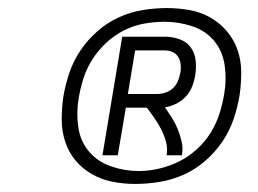

<svg xmlns="http://www.w3.org/2000/svg" viewBox="-20 -913 640 476"><path d="M234 -528 283 -822H389Q407 -822 424.5 -816Q442 -810 452.5 -796Q463 -782 465 -763.5Q467 -745 464 -727Q462 -713 456.5 -699Q451 -685 441 -674Q431 -663 417 -656Q403 -649 389 -647Q398 -634 406.5 -620.5Q415 -607 421 -592Q427 -577 430.5 -561Q434 -545 431 -528H393Q396 -545 391.5 -561.5Q387 -578 379.5 -592.5Q372 -607 363 -620Q354 -633 344 -646H292L272 -528ZM370 -680Q380 -680 390.5 -683.5Q401 -687 409 -694.5Q417 -702 421 -712Q425 -722 427 -732Q429 -742 428 -752.5Q427 -763 422 -771.5Q417 -780 408 -784Q399 -788 389 -788H315L297 -680ZM315 -457Q286 -457 258.5 -462.5Q231 -468 207.5 -481.5Q184 -495 167 -515.5Q150 -536 141.5 -562Q133 -588 133 -616.5Q133 -645 137 -673Q142 -703 152 -732.5Q162 -762 179.5 -788Q197 -814 221.5 -835.5Q246 -857 274.5 -870Q303 -883 333.5 -888Q364 -893 393 -893Q422 -893 450 -888Q478 -883 501.5 -869.5Q525 -856 542.5 -835.5Q560 -815 569 -789Q578 -763 578 -734Q578 -705 574 -677Q569 -647 559 -617.5Q549 -588 531 -561.5Q513 -535 488 -513.5Q463 -492 434.5 -479.5Q406 -467 375.5 -462Q345 -457 315 -457ZM324 -489Q349 -489 374.5 -495Q400 -501 423.5 -512.5Q447 -524 467.5 -542.5Q488 -561 502 -583.5Q516 -606 524 -631Q532 -656 536 -681Q536 -681 536 -681Q536 -681 536 -681Q542 -716 537 -751Q532 -786 511 -811.5Q490 -837 456.5 -848Q423 -859 388 -859Q363 -859 337.5 -854.5Q312 -850 288 -838Q264 -826 244 -807.5Q224 -789 209.5 -766.5Q195 -744 187 -719Q179 -694 175 -669Q169 -634 174 -598.5Q179 -563 200.5 -537.5Q222 -512 255.5 -500.5Q289 -489 324 -489Z"/></svg>

Font: Iosevka Curly XLtEx
Style: Italic
Weight: 200
Width: 7
Italic angle: -9°
Monospace: yes
Designer: Belleve Invis
Foundry: Belleve Invis
Version: Version 11.1.0; ttfautohint (v1.8.3)